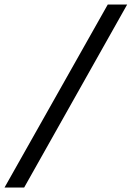

<svg xmlns="http://www.w3.org/2000/svg" viewBox="-44 -749 583 850"><path d="M-23.9 81.1 433.1 -729H519L63 81.1Z"/></svg>

Font: Hubot Sans
Style: Italic
Weight: 400
Italic angle: -10°
Designer: Deni Anggara
Foundry: GitHub
Version: Version 1.001;gftools[0.9.31]